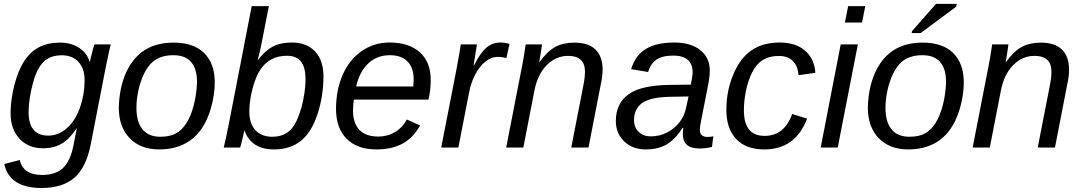

<svg xmlns="http://www.w3.org/2000/svg" viewBox="-20 -756 5544 984"><path d="M193.8 207.5Q111.3 207.5 63.2 176.8Q15.1 146 2 84.5L81.5 64Q98.1 140.6 195.8 140.6Q265.1 140.6 303.2 104.7Q341.3 68.8 356.9 -13.2Q360.8 -34.7 365.2 -55.9Q369.6 -77.1 373.5 -98.1H372.6Q342.8 -55.2 319.3 -35.6Q295.9 -16.6 266.8 -6.3Q237.8 3.9 200.2 3.9Q125.5 3.9 79.8 -45.2Q34.2 -94.2 34.2 -175.3Q34.2 -218.8 42.5 -267.6Q50.8 -316.4 66.2 -361.8Q81.5 -407.2 102.5 -440.4Q134.3 -490.2 179.7 -513.9Q225.1 -537.6 287.1 -537.6Q346.2 -537.6 387 -509.8Q427.7 -481.9 439.5 -438H440.4Q442.9 -450.2 447.8 -470.5Q452.6 -490.7 457.5 -508.1Q462.4 -525.4 463.9 -528.3H547.4L538.1 -488.3L523.4 -418.9L444.8 -15.1Q421.4 103 360.8 155.3Q300.3 207.5 193.8 207.5ZM126.5 -182.1Q126.5 -61 227.5 -61Q280.3 -61 323.2 -99.6Q366.2 -137.7 389.9 -204.6Q413.6 -271.5 413.6 -343.8Q413.6 -404.8 382.3 -438.7Q351.1 -472.7 296.4 -472.7Q252.4 -472.7 223.1 -454.6Q193.8 -436.5 173.8 -397.9Q160.6 -372.6 149.9 -334.2Q139.2 -295.9 132.8 -255.4Q126.5 -214.8 126.5 -182.1Z M1080.6 -333.5Q1080.6 -270 1061 -201.7Q1041.5 -133.3 1005.4 -85.4Q968.8 -38.1 916 -14.2Q863.3 9.8 795.9 9.8Q700.2 9.8 644.5 -47.9Q588.9 -105.5 588.9 -204.6Q591.3 -305.7 625 -381.3Q659.2 -458.5 719.7 -498Q780.3 -537.6 869.6 -537.6Q972.2 -537.6 1026.4 -484.1Q1080.6 -430.7 1080.6 -333.5ZM989.7 -333.5Q989.7 -473.1 868.7 -473.1Q802.7 -473.1 763.2 -439.5Q736.8 -417 718 -377.7Q699.2 -338.4 689.2 -292.2Q679.2 -246.1 679.2 -203.1Q679.2 -130.9 710.4 -93Q741.7 -55.2 801.3 -55.2Q851.6 -55.2 882.1 -72.3Q912.6 -89.4 935.5 -125Q958.5 -161.1 972.9 -216.6Q987.3 -272 989.7 -333.5Z M1475.6 -538.1Q1552.2 -538.1 1595 -491.9Q1637.7 -445.8 1637.7 -365.2Q1637.7 -315.9 1630.4 -267.8Q1623 -219.7 1607.9 -173.3Q1578.1 -80.6 1523.4 -35.4Q1468.8 9.8 1384.3 9.8Q1324.2 9.8 1286.6 -15.6Q1249 -41 1233.4 -86.9H1231.9Q1230 -76.7 1226.3 -60.1Q1222.7 -43.5 1218.8 -28.8Q1215.8 -17.1 1213.6 -9Q1211.4 -1 1210.9 0H1126.5Q1128.9 -7.3 1136 -40Q1143.1 -72.8 1150.4 -108.9L1270 -724.6H1357.9L1317.4 -518.1Q1315.4 -506.8 1311.3 -489.7Q1307.1 -472.7 1300.8 -449.7H1302.7Q1338.4 -496.1 1377.9 -517.1Q1417.5 -538.1 1475.6 -538.1ZM1450.2 -470.2Q1356.9 -470.2 1309.1 -391.1Q1294.9 -367.2 1284.4 -335.7Q1273.9 -304.2 1267.1 -271Q1257.8 -222.2 1257.8 -184.1Q1257.8 -123 1288.8 -89.1Q1319.8 -55.2 1375 -55.2Q1435.5 -55.2 1470.7 -92.3Q1488.3 -110.8 1502.2 -141.6Q1516.1 -172.4 1525.9 -209.2Q1535.6 -246.1 1540.8 -283Q1545.9 -319.8 1545.9 -349.6Q1545.9 -409.7 1522.9 -439.9Q1500 -470.2 1450.2 -470.2Z M1793.5 -245.6Q1790.5 -229 1789.1 -190.4Q1789.1 -125.5 1821.5 -90.8Q1854 -56.2 1919.4 -56.2Q1966.8 -56.2 2005.4 -79.6Q2043.9 -103 2065.4 -143.6L2132.8 -112.8Q2097.2 -48.8 2042.2 -19.5Q1987.3 9.8 1909.2 9.8Q1811 9.8 1756.6 -44.7Q1702.1 -99.1 1702.1 -197.8Q1702.1 -294.9 1736.8 -374Q1771.5 -451.7 1834.5 -494.9Q1897.5 -538.1 1976.1 -538.1Q2076.2 -538.1 2131.8 -487.8Q2187.5 -437.5 2187.5 -345.7Q2187.5 -294.9 2175.8 -245.6ZM1805.2 -313H2098.1L2100.1 -348.1Q2100.1 -408.7 2068.6 -440.9Q2037.1 -473.1 1978 -473.1Q1912.6 -473.1 1867.9 -431.4Q1823.2 -389.6 1805.2 -313Z M2575.2 -458Q2554.7 -464.4 2531.2 -464.4Q2497.1 -464.4 2466.8 -439.7Q2436.5 -415 2414.6 -372.6Q2392.6 -330.1 2382.8 -275.4L2329.1 0H2241.2L2320.3 -405.3Q2323.2 -422.4 2326.4 -439.2Q2329.6 -456.1 2332.5 -472.7Q2335 -486.8 2337.2 -500.7Q2339.4 -514.6 2341.3 -528.3H2424.3L2411.1 -445.8L2407.2 -420.4H2409.2Q2441.4 -485.4 2472.7 -511.7Q2503.9 -538.1 2544.9 -538.1Q2566.4 -538.1 2591.3 -531.2Z M2719.7 -295.9 2662.1 0H2574.2L2655.3 -415.5Q2660.2 -438.5 2664.8 -466.8Q2669.4 -495.1 2674.3 -528.3H2757.3Q2757.3 -524.9 2754.9 -508.1Q2752.4 -491.2 2749.3 -471.4Q2746.1 -451.7 2743.7 -438H2745.1Q2785.6 -494.1 2826.4 -515.9Q2867.2 -537.6 2923.3 -537.6Q2995.6 -537.6 3032 -502Q3068.4 -466.3 3068.4 -398.9Q3068.4 -383.3 3065.9 -363.3Q3063.5 -343.3 3058.1 -318.8L2996.1 0H2907.7L2969.2 -314.9Q2978 -358.4 2978 -388.2Q2978 -469.7 2890.6 -469.7Q2849.6 -469.7 2814.7 -448.5Q2779.8 -427.2 2755.1 -388.4Q2730.5 -349.6 2719.7 -295.9Z M3566.4 4.9Q3521 4.9 3500.2 -13.9Q3479.5 -32.7 3479.5 -69.8Q3479.5 -77.6 3480.5 -85.4Q3481.4 -93.3 3481.9 -101.1H3479Q3438.5 -39.6 3395 -14.9Q3351.6 9.8 3290 9.8Q3221.7 9.8 3179 -31.2Q3136.2 -72.3 3136.2 -135.7Q3136.2 -226.1 3200.9 -272.5Q3265.6 -318.8 3407.2 -320.8L3520.5 -322.3Q3529.8 -368.7 3529.8 -384.3Q3529.8 -428.7 3503.9 -450Q3478 -471.2 3432.1 -471.2Q3374 -471.2 3344.2 -450.4Q3314.5 -429.7 3301.3 -387.2L3214.4 -401.4Q3236.3 -473.1 3290.8 -505.6Q3345.2 -538.1 3437 -538.1Q3520.5 -538.1 3569.1 -499Q3617.7 -460 3617.7 -394Q3617.7 -361.8 3608.4 -317.4L3572.3 -132.8Q3566.9 -108.4 3566.9 -89.8Q3566.9 -71.8 3576.9 -63Q3586.9 -54.2 3606.4 -54.2Q3620.6 -54.2 3635.7 -57.6L3628.9 -2.9Q3612.8 1 3597.2 2.9Q3581.5 4.9 3566.4 4.9ZM3229.5 -139.6Q3229.5 -103 3253.2 -80.1Q3276.9 -57.1 3314.5 -57.1Q3361.8 -57.1 3399.9 -77.6Q3438 -97.7 3462.9 -130.4Q3487.8 -163.1 3495.6 -200.7L3508.8 -261.7L3411.6 -259.8Q3353.5 -258.3 3320.6 -249.5Q3287.6 -240.7 3269 -226.6Q3251 -212.9 3240.2 -191.4Q3229.5 -169.9 3229.5 -139.6Z M3898.9 -59.6Q3949.2 -59.6 3984.4 -87.6Q4019.5 -115.7 4040 -171.9L4116.2 -147.9Q4056.6 9.8 3897 9.8Q3803.2 9.8 3752.9 -43.5Q3702.6 -96.7 3702.6 -192.9Q3702.6 -291 3738.3 -374.5Q3773.4 -458.5 3831.8 -498.3Q3890.1 -538.1 3975.1 -538.1Q4057.6 -538.1 4105.7 -496.6Q4153.8 -455.1 4158.7 -382.8L4072.3 -370.6Q4069.3 -418 4043 -443.6Q4016.6 -469.2 3972.2 -469.2Q3900.4 -469.2 3861.1 -424.6Q3821.8 -379.9 3802.2 -286.6Q3797.4 -262.7 3794.9 -238Q3792.5 -213.4 3792.5 -189.9Q3792.5 -59.6 3898.9 -59.6Z M4414.6 -724.6 4397.9 -640.6H4310.1L4326.7 -724.6ZM4376.5 -528.3 4273.4 0H4186L4288.6 -528.3Z M4919.4 -333.5Q4919.4 -270 4899.9 -201.7Q4880.4 -133.3 4844.2 -85.4Q4807.6 -38.1 4754.9 -14.2Q4702.1 9.8 4634.8 9.8Q4539.1 9.8 4483.4 -47.9Q4427.7 -105.5 4427.7 -204.6Q4430.2 -305.7 4463.9 -381.3Q4498 -458.5 4558.6 -498Q4619.1 -537.6 4708.5 -537.6Q4811 -537.6 4865.2 -484.1Q4919.4 -430.7 4919.4 -333.5ZM4828.6 -333.5Q4828.6 -473.1 4707.5 -473.1Q4641.6 -473.1 4602.1 -439.5Q4575.7 -417 4556.9 -377.7Q4538.1 -338.4 4528.1 -292.2Q4518.1 -246.1 4518.1 -203.1Q4518.1 -130.9 4549.3 -93Q4580.6 -55.2 4640.1 -55.2Q4690.4 -55.2 4720.9 -72.3Q4751.5 -89.4 4774.4 -125Q4797.4 -161.1 4811.8 -216.6Q4826.2 -272 4828.6 -333.5ZM4880.9 -722.2 4698.2 -586.4H4652.3L4653.8 -596.2L4777.3 -736.3H4883.3Z M5110.4 -295.9 5052.7 0H4964.8L5045.9 -415.5Q5050.8 -438.5 5055.4 -466.8Q5060.1 -495.1 5064.9 -528.3H5147.9Q5147.9 -524.9 5145.5 -508.1Q5143.1 -491.2 5139.9 -471.4Q5136.7 -451.7 5134.3 -438H5135.7Q5176.3 -494.1 5217 -515.9Q5257.8 -537.6 5314 -537.6Q5386.2 -537.6 5422.6 -502Q5459 -466.3 5459 -398.9Q5459 -383.3 5456.5 -363.3Q5454.1 -343.3 5448.7 -318.8L5386.7 0H5298.3L5359.9 -314.9Q5368.7 -358.4 5368.7 -388.2Q5368.7 -469.7 5281.2 -469.7Q5240.2 -469.7 5205.3 -448.5Q5170.4 -427.2 5145.8 -388.4Q5121.1 -349.6 5110.4 -295.9Z"/></svg>

Font: Arimo
Style: Italic
Weight: 400
Italic angle: -12°
Designer: Steve Matteson
Foundry: Monotype Imaging Inc.
Version: Version 1.33